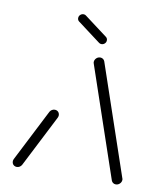

<svg xmlns="http://www.w3.org/2000/svg" viewBox="-79 -750 681 814"><g transform="rotate(10 261.5 -343.5)"><path d="M48.1 0Q42.2 0 37.2 -3Q32.2 -5.9 29.8 -11.1Q27.4 -16.3 27.8 -22.2Q28.1 -25.9 30.4 -31.1L144.1 -254.1Q147.4 -260 153.1 -263.5Q158.9 -267 165.6 -267Q171.5 -267 176.5 -264.1Q181.5 -261.1 183.9 -255.9Q186.3 -250.7 185.9 -244.8Q185.6 -241.1 183.3 -235.9L69.6 -13Q66.3 -7 60.6 -3.5Q54.8 0 48.1 0ZM498.9 -22.2Q498.5 -16.3 495 -11.1Q491.5 -5.9 486.1 -3Q480.7 0 474.8 0Q468.1 0 463 -3.5Q457.8 -7 455.6 -13L294.1 -487.4Q292.2 -491.9 292.6 -496.3Q293 -502.2 296.5 -507.4Q300 -512.6 305.4 -515.6Q310.7 -518.5 316.7 -518.5Q323.3 -518.5 328.5 -515Q333.7 -511.5 335.9 -505.6L497.4 -31.1Q499.6 -27.4 498.9 -22.2ZM195.2 -668.1Q195.6 -675.9 201.5 -681.3Q207.4 -686.7 215.2 -686.7Q221.9 -686.7 225.6 -683.3L325.2 -608.5Q328.5 -605.9 330.2 -602Q331.9 -598.1 331.5 -593.7Q331.1 -585.9 325.2 -580.6Q319.3 -575.2 311.5 -575.2Q305.2 -575.2 301.1 -578.5L201.5 -653.3Q198.1 -655.9 196.5 -659.8Q194.8 -663.7 195.2 -668.1Z"/></g></svg>

Font: 26F Galaxy Sans Oblique
Style: Regular
Weight: 400
Italic angle: -5°
Designer: C₂₉H₂₅N₃O₅
Version: Version 1.200;FEAKit 1.0